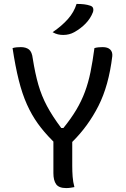

<svg xmlns="http://www.w3.org/2000/svg" viewBox="-20 -949 640 978"><path d="M359 4Q348 6 338.5 7.5Q329 9 317 9Q280 9 266 -10.5Q252 -30 252 -67V-228Q249 -231 246 -234Q204 -276 172.5 -320Q141 -364 117 -417.5Q93 -471 75.5 -541Q58 -611 44 -704Q54 -707 64.5 -708Q75 -709 86 -709Q112 -709 127.5 -697Q143 -685 147 -650Q159 -574 175.5 -517Q192 -460 219.5 -408.5Q247 -357 292 -297H303Q342 -345 368.5 -389.5Q395 -434 412.5 -481Q430 -528 441 -582Q452 -636 461 -704Q471 -707 481.5 -708Q492 -709 503 -709Q529 -709 541.5 -696.5Q554 -684 552 -663Q534 -513 481.5 -409.5Q429 -306 348 -226V-104Q348 -76 350 -49Q352 -22 359 4ZM370 -929Q393 -929 409 -927Q425 -925 440 -920Q452 -916 454.5 -906.5Q457 -897 453 -886Q441 -855 416.5 -829.5Q392 -804 358 -785Q333 -771 302 -771Q288 -771 275 -774Q262 -777 248 -785Q295 -817 326 -852Q357 -887 370 -929Z"/></svg>

Font: Recursive Mn Csl St
Style: Regular
Weight: 400
Monospace: yes
Version: Version 1.079;hotconv 1.0.112;makeotfexe 2.5.65598; ttfautoh